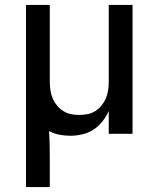

<svg xmlns="http://www.w3.org/2000/svg" viewBox="-20 -540 640 775"><path d="M85 215V-520H181V-210Q181 -193 183.5 -176Q186 -159 192.5 -143.5Q199 -128 210 -114.5Q221 -101 235 -92Q249 -83 266 -79.5Q283 -76 300 -76Q317 -76 334 -79.5Q351 -83 365 -92Q379 -101 390 -114.5Q401 -128 407.5 -143.5Q414 -159 416.5 -176Q419 -193 419 -210V-520H515V0H419V-92Q409 -70 393.5 -50Q378 -30 357 -16.5Q336 -3 311.5 2.5Q287 8 263 8Q241 8 219 3.5Q197 -1 178 -11Q180 19 180.5 48.5Q181 78 181 107V215Z"/></svg>

Font: Iosevka Fixed Curly Md Ex
Style: Regular
Weight: 500
Width: 7
Monospace: yes
Designer: Belleve Invis
Foundry: Belleve Invis
Version: Version 30.1.2